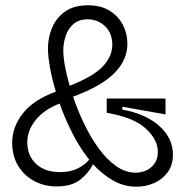

<svg xmlns="http://www.w3.org/2000/svg" viewBox="-20 -693 697 725"><path d="M194 11Q147 11 109 -9.5Q71 -30 48.5 -67Q26 -104 26 -154Q26 -213 66 -264.5Q106 -316 191 -347Q176 -396 168.5 -439Q161 -482 161 -510Q161 -549 176 -586.5Q191 -624 224.5 -648.5Q258 -673 312 -673Q361 -673 394 -652.5Q427 -632 444 -599Q461 -566 461 -528Q461 -466 411.5 -416.5Q362 -367 256 -328Q273 -277 297.5 -226Q322 -175 352 -133.5Q382 -92 417.5 -66.5Q453 -41 492 -41Q527 -41 551.5 -62Q576 -83 576 -120Q576 -166 530 -208Q484 -250 383 -267V-321H605V-261L442 -290V-279Q531 -263 582 -217Q633 -171 633 -109Q633 -70 613.5 -43Q594 -16 562.5 -2Q531 12 495 12Q448 12 407 -11.5Q366 -35 331 -73Q316 -41 283.5 -15Q251 11 194 11ZM219 -504Q219 -453 243 -369Q332 -404 368 -442Q404 -480 404 -524Q404 -568 376.5 -594Q349 -620 311 -620Q277 -620 256.5 -601.5Q236 -583 227.5 -556Q219 -529 219 -504ZM83 -156Q83 -105 116.5 -74Q150 -43 207 -43Q245 -43 272.5 -56.5Q300 -70 317 -90Q281 -135 253 -190.5Q225 -246 205 -302Q146 -279 114.5 -239.5Q83 -200 83 -156Z"/></svg>

Font: Bricolage Grotesque 48pt ExtraLight
Style: Regular
Weight: 200
Designer: Mathieu Triay
Foundry: Atelier Triay
Version: Version 1.000; ttfautohint (v1.8.4.7-5d5b);gftools[0.9.32]